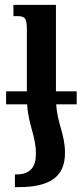

<svg xmlns="http://www.w3.org/2000/svg" viewBox="-20 -512 339 786"><path d="M5 -138V-85H91C97 5 127 43 127 118C127 172 103 202 48 202H41V254H57C193 254 246 205 246 114C246 36 216 0 210 -85H294V-138H209V-492H35V-446H49C83 -446 90 -438 90 -390V-138Z"/></svg>

Font: Noto Serif Armenian SemiCondensed SemiBold
Style: Regular
Weight: 600
Width: 4
Designer: Monotype Design Team
Foundry: Monotype Imaging Inc.
Version: Version 2.008